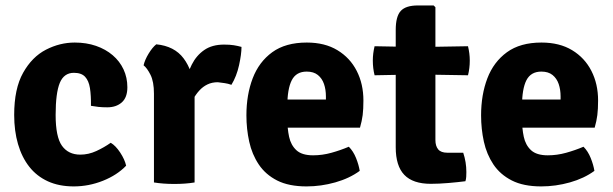

<svg xmlns="http://www.w3.org/2000/svg" viewBox="-20 -669 2249 704"><path d="M313.5 -281Q314 -319 309.8 -346Q305.5 -373 292 -387.5Q278.5 -402 251 -402Q214.5 -402 199.2 -365Q184 -328 184 -247.5Q184 -167 207.2 -134.5Q230.5 -102 274.5 -102Q304.5 -102 333.2 -115.2Q362 -128.5 386 -145.5Q404 -135 420.8 -109.5Q437.5 -84 442.5 -61.5Q409.5 -27 357.5 -6.2Q305.5 14.5 250.5 14.5Q196.5 14.5 155.5 -4.2Q114.5 -23 87.2 -57.8Q60 -92.5 46 -140.8Q32 -189 32 -247.5Q32 -344 64.8 -402.2Q97.5 -460.5 148.5 -486.8Q199.5 -513 254 -513Q296.5 -513 332 -500.8Q367.5 -488.5 393.2 -466.5Q419 -444.5 433 -414.5Q447 -384.5 447 -349Q447 -311.5 426.5 -293.5Q406 -275.5 373.5 -275.5Q355 -275.5 341.2 -277Q327.5 -278.5 313.5 -281Z M865.5 -497Q865.5 -470.5 856.5 -429.8Q847.5 -389 828.5 -358Q816 -362.5 803.8 -364.2Q791.5 -366 778.5 -367.5Q757.5 -367.5 740.8 -359.5Q724 -351.5 710.8 -337Q697.5 -322.5 686.2 -301.8Q675 -281 665 -255.5L647.5 -278Q650 -318.5 658.2 -358.8Q666.5 -399 683.2 -432.2Q700 -465.5 728.8 -485.5Q757.5 -505.5 801.5 -505.5Q823 -505.5 837 -503.2Q851 -501 865.5 -497ZM506.5 -429.5Q511 -449.5 525 -472.5Q539 -495.5 553 -506.5Q619.5 -500 653.2 -455Q687 -410 693.5 -337V0Q660.5 5.5 619 5.5Q578.5 5.5 544.5 0V-325.5Q544.5 -369.5 531.8 -394.8Q519 -420 506.5 -429.5Z M978.5 -201V-304H1175V-315.5Q1175 -340.5 1168 -361Q1161 -381.5 1145.5 -394Q1130 -406.5 1104.5 -406.5Q1066 -406.5 1049.8 -374.8Q1033.5 -343 1033.5 -279V-234Q1033.5 -198 1040 -167.5Q1046.5 -137 1066.8 -118.2Q1087 -99.5 1128 -99.5Q1162 -99.5 1195.2 -108.8Q1228.5 -118 1259 -131Q1275.5 -114.5 1285.5 -89.5Q1295.5 -64.5 1299 -42.5Q1261.5 -15 1209.2 -0.2Q1157 14.5 1104 14.5Q1039 14.5 996.2 -7.2Q953.5 -29 928.8 -66Q904 -103 893.8 -149.5Q883.5 -196 883.5 -246Q883.5 -321.5 906.5 -381.8Q929.5 -442 978.2 -477.5Q1027 -513 1105 -513Q1171 -513 1217.2 -485Q1263.5 -457 1288 -409Q1312.5 -361 1312.5 -300.5Q1312.5 -268.5 1309.8 -247Q1307 -225.5 1300 -201Z M1431 -559Q1431 -609 1449.5 -629Q1468 -649 1512 -649H1570L1576.5 -642.5V-155.5Q1576.5 -133.5 1586.8 -121.2Q1597 -109 1620.5 -109H1678.5Q1690 -74.5 1690 -38Q1690 -30 1689.5 -21Q1689 -12 1686.5 -4.5Q1659.5 -1 1624.5 2Q1589.5 5 1559.5 5Q1494 5 1462.5 -27.8Q1431 -60.5 1431 -129ZM1696 -499.5Q1702.5 -473 1702.5 -447Q1702.5 -418.5 1696 -393L1512.5 -396L1353.5 -393Q1347 -418.5 1347 -447Q1347 -473 1353.5 -499.5L1516.5 -496.5Z M1839 -201V-304H2035.5V-315.5Q2035.5 -340.5 2028.5 -361Q2021.5 -381.5 2006 -394Q1990.5 -406.5 1965 -406.5Q1926.5 -406.5 1910.2 -374.8Q1894 -343 1894 -279V-234Q1894 -198 1900.5 -167.5Q1907 -137 1927.2 -118.2Q1947.5 -99.5 1988.5 -99.5Q2022.5 -99.5 2055.8 -108.8Q2089 -118 2119.5 -131Q2136 -114.5 2146 -89.5Q2156 -64.5 2159.5 -42.5Q2122 -15 2069.8 -0.2Q2017.5 14.5 1964.5 14.5Q1899.5 14.5 1856.8 -7.2Q1814 -29 1789.2 -66Q1764.5 -103 1754.2 -149.5Q1744 -196 1744 -246Q1744 -321.5 1767 -381.8Q1790 -442 1838.8 -477.5Q1887.5 -513 1965.5 -513Q2031.5 -513 2077.8 -485Q2124 -457 2148.5 -409Q2173 -361 2173 -300.5Q2173 -268.5 2170.2 -247Q2167.5 -225.5 2160.5 -201Z"/></svg>

Font: Signika Negative
Style: Bold
Weight: 700
Designer: Anna Giedry
Foundry: Anna Giedry
Version: Version 2.001